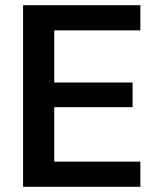

<svg xmlns="http://www.w3.org/2000/svg" viewBox="-20 -720 616 740"><path d="M69 0V-700H521V-603H189V-402H491V-307H189V-97H521V0Z"/></svg>

Font: DM Sans 24pt SemiBold
Style: Regular
Weight: 600
Designer: Colophon Foundry, Jonny Pinhorn
Foundry: Colophon Foundry
Version: Version 4.004;gftools[0.9.30]